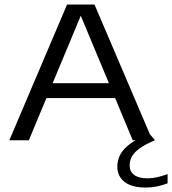

<svg xmlns="http://www.w3.org/2000/svg" viewBox="-20 -615 755 842"><path d="M21 0 274 -595H394.5L648.5 0H562L328 -561H340.5L106.5 0ZM166.5 -185 188 -250H481L501.5 -185ZM619 207.5Q558 207.5 526.2 182.8Q494.5 158 494.5 115.5Q494.5 88 507.5 63Q520.5 38 551.2 15.2Q582 -7.5 636 -28L659.5 0Q616 18.5 591.8 36.2Q567.5 54 558 72.2Q548.5 90.5 548.5 110Q548.5 137 568.2 152Q588 167 627 167Q647.5 167 667.8 162.5Q688 158 715 148.5V189Q692.5 197.5 668.5 202.5Q644.5 207.5 619 207.5Z"/></svg>

Font: Encode Sans SC Expanded
Style: Regular
Weight: 400
Width: 7
Designer: Multiple Designers
Foundry: Impallari Type
Version: Version 3.002